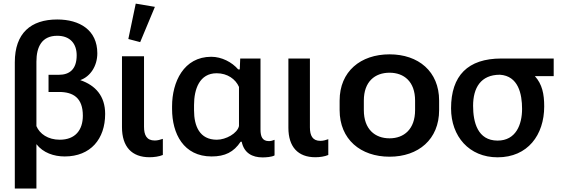

<svg xmlns="http://www.w3.org/2000/svg" viewBox="-20 -867 3142 1076"><path d="M63 189.5H184.1V-59.1C221.7 -10.7 281.7 9.8 342.8 9.8C487.8 9.8 569.3 -88.4 569.3 -228.5C569.3 -328.6 515.6 -388.7 429.7 -418C486.8 -438 525.4 -497.6 525.4 -568.4C525.4 -698.7 426.3 -757.8 300.8 -757.8C152.3 -757.8 63 -680.7 63 -518.1ZM314.9 -84C249 -84 202.6 -116.7 184.1 -160.2V-521.5C184.1 -604.5 214.4 -666.5 300.8 -666.5C373 -666.5 409.7 -622.1 409.7 -557.1C409.7 -478.5 369.6 -447.8 309.6 -447.8H252V-351.6H311C390.1 -351.6 444.3 -318.8 444.3 -218.8C444.3 -138.7 402.3 -84 314.9 -84Z M817.9 14.2C842.8 14.2 872.1 10.3 892.6 1.5V-88.9C877.9 -84 863.3 -79.6 847.2 -79.6C801.8 -79.6 787.1 -109.9 787.1 -156.7V-551.8H663.6V-154.3C663.6 -44.4 718.8 14.2 817.9 14.2ZM765.6 -630.9 848.1 -828.6 740.7 -846.7 699.2 -648.4Z M1166 9.8C1240.7 9.8 1290 -14.6 1328.6 -72.8H1334.5C1347.7 -8.8 1394.5 15.1 1451.2 15.1C1468.8 15.1 1503.4 13.2 1518.6 3.9V-83.5C1508.3 -79.1 1498 -76.2 1487.3 -76.2C1449.2 -76.2 1439.9 -103 1439.9 -141.1V-539.1H1326.2L1323.7 -478H1314.9C1280.3 -518.6 1222.2 -548.8 1164.1 -548.8C1009.3 -548.8 944.3 -407.2 944.3 -271.5V-256.3C944.3 -117.7 1008.8 9.8 1166 9.8ZM1195.3 -84C1098.6 -84 1067.4 -160.2 1067.4 -249V-278.3C1067.4 -367.7 1098.1 -456.5 1194.3 -456.5C1254.9 -456.5 1300.3 -423.3 1319.3 -379.9V-160.6C1310.1 -119.1 1245.6 -84 1195.3 -84Z M1747.1 14.2C1771.5 14.2 1799.8 10.3 1819.8 1.5V-86.9C1805.7 -82 1791.5 -77.6 1775.4 -77.6C1731.4 -77.6 1716.8 -107.4 1716.8 -153.3V-539.1H1596.2V-150.9C1596.2 -43.5 1650.4 14.2 1747.1 14.2Z M2163.1 11.2C2324.7 11.2 2440.9 -85.9 2440.9 -250V-303.2C2440.9 -466.8 2324.7 -562.5 2163.1 -562.5C2001 -562.5 1883.3 -466.8 1883.3 -303.2V-250C1883.3 -85.9 2001 11.2 2163.1 11.2ZM2163.1 -91.8C2081.5 -91.8 2019 -142.6 2019 -250V-303.2C2019 -410.2 2081.5 -459.5 2163.1 -459.5C2244.1 -459.5 2306.2 -409.7 2306.2 -303.2V-250C2306.2 -143.1 2244.1 -91.8 2163.1 -91.8Z M2768.6 14.6C2937.5 14.6 3029.8 -110.8 3029.8 -270.5C3029.8 -340.3 3018.6 -395 2977.5 -440.4H3083V-539.1H2789.6C2601.6 -539.1 2507.8 -442.9 2507.8 -259.8C2507.8 -103 2608.9 14.6 2768.6 14.6ZM2768.6 -79.1C2656.7 -79.1 2631.3 -182.1 2631.3 -273.9C2631.3 -375 2674.3 -448.2 2781.7 -448.2C2884.8 -441.4 2905.8 -340.8 2905.8 -256.8C2905.8 -168.5 2871.1 -79.1 2768.6 -79.1Z"/></svg>

Font: Winston SemiBold
Style: Regular
Weight: 600
Designer: Vernon Adams, Kim Jin-seong, David Berlow, Cristiano Sobral
Foundry: The Winston Project Authors
Version: Version 3.004